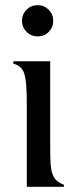

<svg xmlns="http://www.w3.org/2000/svg" viewBox="-20 -718 299 738"><path d="M125 -578.1Q99.6 -578.1 82 -595.7Q64.5 -613.3 64.5 -637.7Q64.5 -663.1 82 -680.7Q99.6 -698.2 125 -698.2Q149.4 -698.2 167 -680.7Q184.6 -663.1 184.6 -637.7Q184.6 -613.3 167.5 -595.7Q150.4 -578.1 125 -578.1ZM83 0V-310.5Q83 -356.4 81.1 -385.7Q79.1 -415 73.7 -433.1Q68.4 -451.2 57.6 -460Q46.9 -468.8 31.2 -473.6V-482.4H172.9V-163.1Q172.9 -119.1 174.3 -92.3Q175.8 -65.4 181.6 -49.3Q187.5 -33.2 197.8 -23.9Q208 -14.6 225.6 -7.8V0Z"/></svg>

Font: Padauk Grand Pro
Style: Regular
Weight: 400
Designer: Debbi Hosken
Foundry: SIL
Version: Version 2.8.2